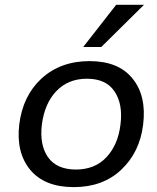

<svg xmlns="http://www.w3.org/2000/svg" viewBox="-20 -768 654 799"><path d="M287.1 10.7Q165.5 10.7 105.5 -61.5Q46.4 -133.8 60.1 -250Q74.7 -368.7 152.3 -440.9Q231.9 -513.7 352.5 -513.7Q473.6 -513.7 531.7 -440.9Q590.3 -368.7 575.7 -250Q562 -134.8 484.4 -61.5Q407.7 10.7 287.1 10.7ZM295.9 -62.5Q375 -62.5 422.9 -113.8Q471.2 -165 481.4 -250Q492.2 -335.4 456.1 -388.2Q420.9 -440.4 341.8 -440.4Q263.2 -440.4 213.9 -388.2Q165.5 -336.9 154.3 -250Q144 -165.5 179.7 -113.8Q216.3 -62.5 295.9 -62.5ZM326.2 -572.3 463.4 -748H579.1L401.4 -572.3Z"/></svg>

Font: Ride
Style: Italic
Weight: 400
Version: Version 3.000